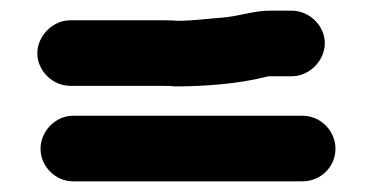

<svg xmlns="http://www.w3.org/2000/svg" viewBox="-20 -519 698 360"><path d="M547 -179H117C84 -179 56 -207 56 -240C56 -273 84 -302 117 -302H547C581 -302 609 -274 609 -240C609 -206 581 -179 547 -179ZM527 -376H485C482 -376 479 -375 475 -374C426 -362 366 -357 308 -357C301 -358 292 -358 282 -358H112C79 -358 50 -386 50 -419C50 -452 79 -481 112 -481H282C293 -481 303 -481 312 -480C342 -480 369 -484 397 -486C425 -488 457 -499 484 -499H527C560 -499 589 -471 589 -438C589 -405 560 -376 527 -376Z"/></svg>

Font: Blanket
Style: Reversed
Weight: 700
Foundry: Cannot Into Space Fonts
Version: Version 0.9